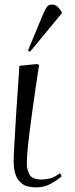

<svg xmlns="http://www.w3.org/2000/svg" viewBox="-20 -797 325 831"><path d="M137 14Q97 14 76 -1.5Q55 -17 47 -42.5Q39 -68 39 -96Q39 -118 42.5 -180Q46 -242 51.5 -329Q57 -416 64 -512L140 -520L149 -515Q143 -475 135.5 -425.5Q128 -376 121 -324.5Q114 -273 108 -226Q102 -179 99 -143Q96 -107 96 -89Q96 -62 108 -41Q120 -20 161 -20Q178 -20 196 -24.5Q214 -29 240 -47L247 -34Q222 -13 195.5 0.5Q169 14 137 14ZM110 -573 101 -578 167 -737Q176 -757 183 -767Q190 -777 206 -777Q220 -777 229 -768Q238 -759 247 -745V-739Z"/></svg>

Font: Literata 72pt Light
Style: Italic
Weight: 300
Italic angle: -2°
Designer: Latin by Veronika Burian and Jose Scaglione. Greek by Irene Vlachou. Cyrillic by Vera Evstafieva
Foundry: TypeTogether
Version: Version 3.002